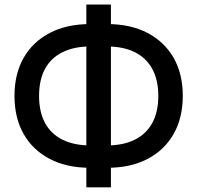

<svg xmlns="http://www.w3.org/2000/svg" viewBox="-20 -781 858 835"><path d="M371.6 -51.3Q270.5 -51.3 196.8 -89.6Q123 -127.9 83 -198Q43 -268.1 43 -363.8Q43 -460 83 -529.8Q123 -599.6 196.8 -637.9Q270.5 -676.3 371.6 -676.3H446.3Q547.9 -676.3 621.3 -637.9Q694.8 -599.6 734.9 -529.8Q774.9 -460 774.9 -363.8Q774.9 -268.1 734.9 -198Q694.8 -127.9 621.3 -89.6Q547.9 -51.3 446.3 -51.3ZM375.5 -148.4H442.4Q515.6 -148.4 565.9 -173.3Q616.2 -198.2 642.3 -246.3Q668.5 -294.4 668.5 -363.8Q668.5 -433.1 642.3 -481.2Q616.2 -529.3 565.9 -554.2Q515.6 -579.1 442.4 -579.1H375.5Q302.7 -579.1 252.2 -554.2Q201.7 -529.3 175.8 -481.4Q149.9 -433.6 149.9 -363.8Q149.9 -294.4 175.8 -246.3Q201.7 -198.2 252.2 -173.3Q302.7 -148.4 375.5 -148.4ZM355.5 33.7V-761.2H462.4V33.7Z"/></svg>

Font: Inter 28pt Medium
Style: Regular
Weight: 500
Designer: Rasmus Andersson
Foundry: rsms
Version: Version 4.001;git-66647c0bb